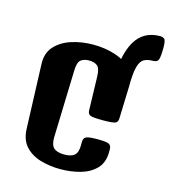

<svg xmlns="http://www.w3.org/2000/svg" viewBox="-107 -799 797 892"><g transform="rotate(15 291.0 -352.5)"><path d="M264.6 5.9Q214.4 5.9 169.4 -7.1Q124.5 -20 95.9 -50.8Q67.4 -81.5 65.4 -134.8L54.2 -444.3Q52.2 -496.6 82.3 -529.3Q112.3 -562 161.1 -577.4Q210 -592.8 264.2 -592.8Q319.8 -592.8 368.4 -577.4Q417 -562 446.5 -529.3Q476.1 -496.6 474.1 -444.3L469.2 -292.5Q468.8 -274.4 455.3 -269.5Q441.9 -264.6 396.5 -264.6Q350.6 -264.6 337.4 -269.5Q324.2 -274.4 323.7 -292.5L319.3 -452.6Q318.4 -494.1 303.5 -505.4Q288.6 -516.6 264.2 -516.6Q240.2 -516.6 225.1 -505.4Q210 -494.1 209 -452.6L199.2 -130.9Q198.2 -93.8 214.1 -79.1Q230 -64.5 264.2 -64.5Q298.3 -64.5 313.7 -78.1Q329.1 -91.8 329.1 -126.5V-141.6Q329.1 -160.2 341.1 -166.7Q353 -173.3 396.5 -173.3Q439.9 -173.3 451.7 -167Q463.4 -160.6 463.4 -142.1V-130.4Q463.4 -79.1 434.6 -49.3Q405.8 -19.5 360.4 -6.8Q314.9 5.9 264.6 5.9ZM474.1 -444.3 397 -395.5 395.5 -444.3Q395.5 -577.1 434.3 -644.3Q473.1 -711.4 554.2 -711.4Q564 -711.4 573 -705.6Q582 -699.7 582 -662.1Q582 -628.9 577.9 -610.4Q573.7 -591.8 551.8 -591.8Q524.9 -591.8 507.8 -582.3Q490.7 -572.8 482.4 -541.5Q474.1 -510.3 474.1 -444.3Z"/></g></svg>

Font: Denk One
Style: Regular
Weight: 400
Designer: Irina Smirnova, Eben Sorkin
Foundry: Sorkin Type Co.f
Version: Version 1.004; ttfautohint (v1.8.4.7-5d5b);gftools[0.9.23]